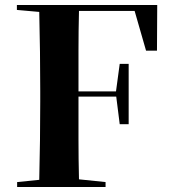

<svg xmlns="http://www.w3.org/2000/svg" viewBox="-20 -760 697 773"><path d="M613 -740 612 -556H568L522 -716H298Q296 -635 296 -556Q296 -477 296 -392H447L462 -503H498V-260H462L448 -371H296V-360Q296 -278 296 -199Q296 -120 298 -38L405 -27V-7H49V-27L138 -36Q140 -117 141 -195Q142 -273 142 -351V-395Q142 -473 141 -551Q140 -629 138 -712L48 -720V-740Z"/></svg>

Font: XinYuGongZhangJiaSongA
Style: Regular
Weight: 900
Designer: XinYuGong
Foundry: Adobe Systems Incorporated
Version: Version 1.00